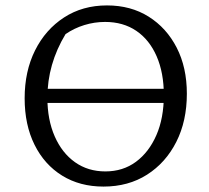

<svg xmlns="http://www.w3.org/2000/svg" viewBox="-20 -680 772 709"><path d="M115 -300V-352H623V-300ZM362 9Q275 9 209.5 -31.5Q144 -72 107.5 -145.5Q71 -219 71 -317Q71 -417 109.5 -494Q148 -571 216.5 -615.5Q285 -660 375 -660Q463 -660 529 -618.5Q595 -577 632.5 -504Q670 -431 670 -334Q670 -233 631 -156Q592 -79 523 -35Q454 9 362 9ZM369 -47Q434 -47 482 -82.5Q530 -118 557.5 -181Q585 -244 585 -329Q585 -411 558.5 -472Q532 -533 483.5 -566Q435 -599 368 -599Q329 -599 291.5 -587.5Q254 -576 222 -554Q155 -443 155 -319Q155 -238 182 -176.5Q209 -115 257 -81Q305 -47 369 -47Z"/></svg>

Font: Piazzolla 24pt
Style: Regular
Weight: 400
Designer: Juan Pablo del Peral
Foundry: Huerta Tipografica
Version: Version 2.005